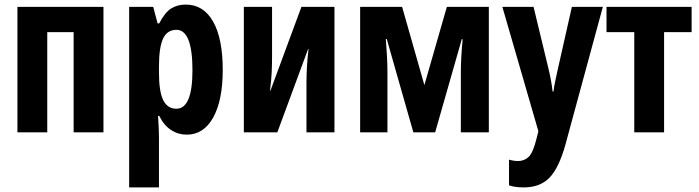

<svg xmlns="http://www.w3.org/2000/svg" viewBox="-20 -577 3048 837"><path d="M56 0V-547H431V0H301V-437H186V0Z M543 240V-547H648L667 -475H674Q699 -523 726 -540Q753 -557 790 -557Q867 -557 909 -483Q951 -409 951 -272Q951 -140 909.5 -65Q868 10 794 10Q757 10 726 -10Q695 -30 674 -72H669Q671 -41 672 -17.5Q673 6 673 21V240ZM749 -103Q819 -103 819 -271Q819 -447 749 -447Q709 -447 691 -409Q673 -371 673 -287V-260Q673 -178 691.5 -140.5Q710 -103 749 -103Z M1043 0V-547H1166V-333Q1166 -296 1164.5 -262.5Q1163 -229 1157 -182H1159L1294 -547H1438V0H1316V-216Q1316 -287 1325 -363H1323L1189 0Z M1550 0V-547H1733L1830 -206L1928 -547H2111V0H1989V-261Q1989 -292 1991 -329.5Q1993 -367 1997 -406H1993L1877 0H1782L1666 -407H1662Q1665 -369 1667 -332Q1669 -295 1669 -262V0Z M2263 240Q2225 240 2199 231V119Q2220 125 2238 125Q2266 125 2285 106.5Q2304 88 2319 27L2327 -5L2170 -547H2306L2370 -282Q2384 -225 2389 -178H2393Q2395 -198 2400.5 -223.5Q2406 -249 2413 -281L2473 -547H2608L2445 53Q2417 154 2376 197Q2335 240 2263 240Z M2745 0V-437H2624V-547H2995V-437H2875V0Z"/></svg>

Font: Noto Sans ExtraCondensed
Style: Bold
Weight: 700
Width: 2
Designer: Monotype Design Team
Foundry: Monotype Imaging Inc.
Version: Version 2.013; ttfautohint (v1.8.4.7-5d5b)